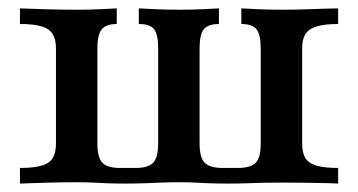

<svg xmlns="http://www.w3.org/2000/svg" viewBox="-20 -436 850 456"><path d="M27.4 0V-37.1Q75 -37.1 94 -49.2Q112.9 -61.3 112.9 -95.2V-321Q112.9 -354 94 -366.5Q75 -379 27.4 -379V-416.1Q46.8 -415.3 85.9 -414.1Q125 -412.9 162.1 -412.9Q191.1 -412.9 217.7 -414.1Q244.4 -415.3 257.3 -416.1V-379Q232.3 -379 221.8 -366.5Q211.3 -354 211.3 -321V-95.2Q211.3 -61.3 223.4 -49.2Q235.5 -37.1 265.3 -37.1H301.6Q331.5 -37.1 343.5 -49.2Q355.6 -61.3 355.6 -95.2V-321Q355.6 -354 346 -366.5Q336.3 -379 309.7 -379V-416.1Q323.4 -415.3 350.8 -414.1Q378.2 -412.9 406.5 -412.9Q433.9 -412.9 460.9 -414.1Q487.9 -415.3 500 -416.1V-379Q474.2 -379 464.1 -366.5Q454 -354 454 -321V-95.2Q454 -61.3 466.5 -49.2Q479 -37.1 508.9 -37.1H544.4Q575 -37.1 587.1 -49.2Q599.2 -61.3 599.2 -95.2V-321Q599.2 -354 589.1 -366.5Q579 -379 553.2 -379V-416.1Q566.9 -415.3 594 -414.1Q621 -412.9 650 -412.9Q675 -412.9 700.8 -413.7Q726.6 -414.5 748.8 -415.3Q771 -416.1 783.1 -416.1V-379Q751.6 -379 732.7 -373.4Q713.7 -367.7 705.6 -355.2Q697.6 -342.7 697.6 -321V-95.2Q697.6 -72.6 705.6 -60.1Q713.7 -47.6 732.7 -42.3Q751.6 -37.1 783.1 -37.1V0Q771 -0.8 748.8 -1.2Q726.6 -1.6 700.4 -2Q674.2 -2.4 650 -2.4Q628.2 -2.4 608.1 -2Q587.9 -1.6 567.3 -0.8Q546.8 0 522.6 0Q495.2 0 476.6 -0.8Q458.1 -1.6 441.9 -2.4Q425.8 -3.2 405.6 -3.2Q383.9 -3.2 364.1 -2.4Q344.4 -1.6 324.2 -0.8Q304 0 279.8 0Q251.6 0 233.1 -0.8Q214.5 -1.6 198.8 -2.4Q183.1 -3.2 162.1 -3.2Q125 -3.2 85.9 -2Q46.8 -0.8 27.4 0Z"/></svg>

Font: Playfair 9pt SemiBold
Style: Regular
Weight: 600
Designer: Claus Eggers Sørensen
Foundry: Claus Eggers Sørensen
Version: Version 2.001;gftools[0.9.30]